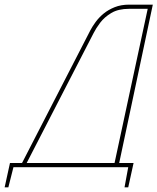

<svg xmlns="http://www.w3.org/2000/svg" viewBox="-28 -720 679 828"><path d="M486 -17 631 -700H529Q494 -700 466.5 -689Q439 -678 419 -661.5Q399 -645 385 -626Q371 -607 362 -590L67 -17H15L-8 88H8L30 1H525L509 88H525L548 -17ZM466 -17H87L376 -578Q386 -598 404 -622Q422 -646 452 -664Q482 -682 529 -682H609Z"/></svg>

Font: Advent Pro Thin
Style: Italic
Weight: 250
Italic angle: -12°
Version: Version 3.000